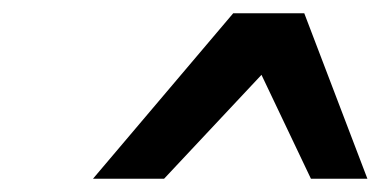

<svg xmlns="http://www.w3.org/2000/svg" viewBox="-20 -760 584 289"><path d="M227 -491H120L331 -740H438L533 -491H448L349 -699H422Z"/></svg>

Font: Instrument Sans SemiBold
Style: Italic
Weight: 600
Italic angle: -13°
Designer: Rodrigo Fuenzalida
Foundry: fragTYPE
Version: Version 1.000;gftools[0.9.28]